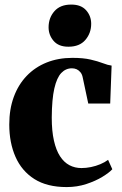

<svg xmlns="http://www.w3.org/2000/svg" viewBox="-20 -786 518 818"><path d="M264 11Q180.5 11 126.5 -23.2Q72.5 -57.5 46 -117.8Q19.5 -178 19.5 -255.5Q19.5 -321 38.8 -373.2Q58 -425.5 93.8 -462.8Q129.5 -500 179 -519.8Q228.5 -539.5 288.5 -539.5Q335 -539.5 366 -532.2Q397 -525 418.2 -516.8Q439.5 -508.5 455.5 -506.5L449.5 -345H356L332.5 -455.5Q330 -469 323 -477.8Q316 -486.5 306.8 -490.8Q297.5 -495 286.5 -495Q260 -495 241 -475Q222 -455 211.5 -409.2Q201 -363.5 200.5 -285Q200.5 -227.5 209.8 -186.8Q219 -146 235.8 -120.2Q252.5 -94.5 275.8 -82.2Q299 -70 327 -70Q346.5 -70 367.5 -74.2Q388.5 -78.5 407.5 -86.5Q426.5 -94.5 440.5 -105L458.5 -65Q445.5 -50.5 416.5 -32.8Q387.5 -15 348 -2Q308.5 11 264 11ZM271 -587Q229.5 -587 208.2 -612Q187 -637 187 -669.5Q187 -710 211.8 -738.2Q236.5 -766.5 283 -766.5H284Q325.5 -766.5 347 -742.2Q368.5 -718 368.5 -684.5Q368.5 -645 343.8 -616Q319 -587 272 -587Z"/></svg>

Font: Merriweather 96pt Black
Style: Regular
Weight: 900
Version: Version 2.100